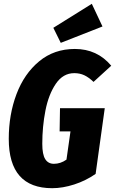

<svg xmlns="http://www.w3.org/2000/svg" viewBox="-20 -970 604 1008"><path d="M564 -625 471 -540Q446 -564 422.5 -575Q399 -586 370 -586Q311 -586 273 -530Q235 -474 218.5 -389.5Q202 -305 202 -215Q202 -159 217.5 -134.5Q233 -110 263 -110Q298 -110 329 -132L350 -280H293L295 -402H530L482 -57Q430 -21 369.5 -1.5Q309 18 254 18Q26 18 26 -241Q26 -368 66.5 -475.5Q107 -583 185.5 -648Q264 -713 373 -713Q490 -713 564 -625ZM462 -950 518 -831 299 -745 260 -824Z"/></svg>

Font: Fira Sans Extra Condensed ExtraBold
Style: Italic
Weight: 800
Width: 3
Italic angle: -8°
Designer: Carrois Corporate & Edenspiekermann AG
Foundry: Carrois Corporate GbR & Edenspiekermann AG
Version: Version 4.203